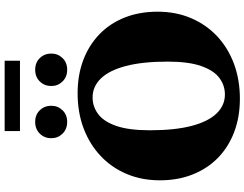

<svg xmlns="http://www.w3.org/2000/svg" viewBox="-135 -927 1076 846"><g transform="rotate(-90 403.0 -504.0)"><path d="M415.5 -700Q495.5 -700 561.5 -675Q627.5 -650 675.2 -603.8Q723 -557.5 748.8 -492.5Q774.5 -427.5 774.5 -347.5Q774.5 -267 746.2 -200.5Q718 -134 666.8 -85.8Q615.5 -37.5 545.2 -11.2Q475 15 391 15Q310.5 15 244.5 -10Q178.5 -35 131 -81.2Q83.5 -127.5 57.5 -192.5Q31.5 -257.5 31.5 -337.5Q31.5 -418 59.8 -484.5Q88 -551 139.5 -599.2Q191 -647.5 261 -673.8Q331 -700 415.5 -700ZM409.5 -51Q450 -51 482.8 -75.5Q515.5 -100 535 -155.5Q554.5 -211 554.5 -303.5Q554.5 -414 535.2 -487.2Q516 -560.5 480.5 -597.2Q445 -634 396.5 -634Q356.5 -634 323.5 -609.5Q290.5 -585 271.2 -529.8Q252 -474.5 252 -381.5Q252 -271.5 271.2 -198Q290.5 -124.5 326 -87.8Q361.5 -51 409.5 -51ZM289 -746Q257 -746 237 -766.5Q217 -787 217 -816Q217 -846 237 -866.5Q257 -887 289 -887Q320.5 -887 340.2 -866.5Q360 -846 360 -816Q360 -787 340.2 -766.5Q320.5 -746 289 -746ZM518.5 -746Q487 -746 467 -766.5Q447 -787 447 -816Q447 -846 467 -866.5Q487 -887 518.5 -887Q550.5 -887 570.2 -866.5Q590 -846 590 -816Q590 -787 570.2 -766.5Q550.5 -746 518.5 -746ZM248.5 -954V-1021.5H558.5V-954Z"/></g></svg>

Font: Newsreader 36pt ExtraBold
Style: Regular
Weight: 800
Designer: Hugues Gentile
Foundry: Production Type
Version: Version 1.003